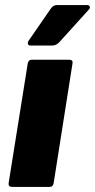

<svg xmlns="http://www.w3.org/2000/svg" viewBox="-20 -735 374 755"><path d="M28 0Q12 0 14 -15L89 -485Q92 -500 104 -500H252Q268 -500 265 -485L191 -15Q188 0 176 0ZM100 -556Q92 -556 90 -561.5Q88 -567 92 -574L179 -700Q189 -715 203 -715H323Q331 -715 333 -709Q335 -703 329 -697L215 -571Q202 -556 186 -556Z"/></svg>

Font: Sofia Sans ExtraBlack
Style: Italic
Weight: 1000
Italic angle: -9°
Designer: Botio Nikoltchev, Ani Petrova
Foundry: lettersoup
Version: Version 4.100; ttfautohint (v1.8.4.7-5d5b)